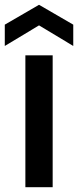

<svg xmlns="http://www.w3.org/2000/svg" viewBox="-31 -782 326 802"><path d="M75 -551V0H189V-551ZM-11 -590 132 -676 275 -590V-679L132 -762L-11 -679Z"/></svg>

Font: Malmofest Medium
Style: Regular
Weight: 500
Designer: Jonny Pinhorn (Poppins), Kolossal
Version: Version 1.004;Glyphs 3.1.2 (3151)